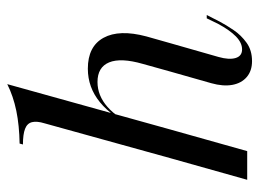

<svg xmlns="http://www.w3.org/2000/svg" viewBox="-110 -570 694 513"><g transform="rotate(-90 236.5 -314.0)"><path d="M301.6 -206.5 321.8 -279Q338.7 -337.9 325.8 -369Q312.9 -400 273.4 -400Q237.1 -400 206.9 -373.4Q176.6 -346.8 147.6 -287.1V-292.7Q179.8 -361.3 219.4 -393.5Q258.9 -425.8 308.9 -425.8Q368.5 -425.8 391.5 -383.9Q414.5 -341.9 395.2 -269.4L377.4 -206.5ZM70.2 -206.5 162.9 -541.1Q169.4 -562.1 166.1 -575Q162.9 -587.9 148.4 -593.5Q133.9 -599.2 106.5 -599.2L108.9 -608.1Q157.3 -608.9 196.4 -616.9Q235.5 -625 267.7 -641.1L146.8 -206.5ZM12.1 0 70.2 -206.5H146.8L88.7 0ZM340.3 -76.6Q332.3 -48.4 337.5 -31Q342.7 -13.7 360.5 -13.7Q378.2 -13.7 395.2 -30.2Q412.1 -46.8 429 -78.2L443.5 -108.1H452.4L434.7 -73.4Q425.8 -56.5 412.1 -36.3Q398.4 -16.1 378.2 -1.6Q358.1 12.9 329 12.9Q303.2 12.9 286.7 -1.2Q270.2 -15.3 265.7 -39.9Q261.3 -64.5 270.2 -96L301.6 -206.5H377.4Z"/></g></svg>

Font: Playfair 144pt SemiCondensed
Style: Italic
Weight: 400
Width: 4
Italic angle: -15.6°
Designer: Claus Eggers Sørensen
Foundry: Claus Eggers Sørensen
Version: Version 2.203